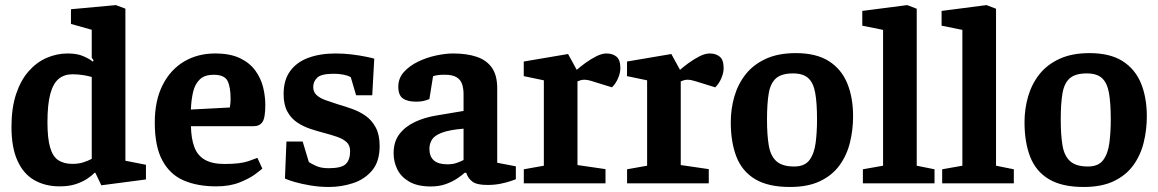

<svg xmlns="http://www.w3.org/2000/svg" viewBox="-20 -719 4543 753"><path d="M213.7 11.9Q157.5 11.9 114.6 -12.5Q71.7 -37 48.4 -89Q25 -140.9 25 -220.9Q25 -295.6 43.1 -350Q61.3 -404.3 92.3 -439.5Q123.3 -474.8 163 -492Q202.6 -509.3 245.7 -509.3Q282.4 -509.3 306.9 -498.6Q331.3 -487.9 344.5 -477.1L346.9 -483.1L339.8 -492V-602.2L258.3 -625.2V-682.8L434.7 -699L471.8 -685V-88.6L552.4 -72.8V-15.2L377.4 7.7L354 -41.3L350.8 -41.6Q340.4 -30.2 321.7 -17.8Q303 -5.3 276.5 3.3Q249.9 11.9 213.7 11.9ZM263.7 -76.3Q288.7 -76.3 307.5 -82.5Q326.3 -88.8 339.8 -96V-417Q325.2 -421.4 305.8 -424.5Q286.4 -427.7 263.6 -427.7Q232.4 -427.7 210.5 -410Q188.6 -392.3 177.4 -351.2Q166.1 -310.1 166.1 -239.6Q166.1 -176.4 176.6 -140.6Q187 -104.7 208.9 -90.5Q230.8 -76.3 263.7 -76.3Z M827.7 11.9Q754.5 11.9 700.5 -11.3Q646.5 -34.6 616.8 -89.6Q587 -144.6 587 -238.3Q587 -324 617.4 -384.6Q647.7 -445.2 701.3 -477.3Q754.8 -509.3 823.7 -509.3Q882.6 -509.3 921.1 -490.9Q959.5 -472.4 981.3 -442.3Q1003.1 -412.2 1011.8 -377.1Q1020.5 -342.1 1020.5 -307.9Q1020.5 -256 1009 -240Q997.5 -224 974.1 -224H728.9Q729.7 -177 741.7 -143.6Q753.6 -110.1 782.5 -93Q811.5 -75.9 860.6 -75.9Q922.3 -75.9 954 -86.9Q985.7 -97.9 989.5 -99.9L1008.8 -57.8Q1005 -54 982.2 -36.8Q959.5 -19.6 920.6 -3.9Q881.8 11.9 827.7 11.9ZM728.6 -289.4 881.4 -297.4Q884.4 -315.4 884.4 -329.9Q884.4 -379.5 871.9 -402.6Q859.3 -425.8 817.8 -425.8Q782.9 -425.8 763.8 -407.8Q744.8 -389.7 737.5 -359Q730.1 -328.3 728.6 -289.4Z M1270.4 14.3Q1233.6 14.3 1197.8 8.4Q1161.9 2.4 1135 -5.5Q1108.1 -13.4 1097.5 -18.8L1103.4 -164H1167L1191.3 -83.4Q1199 -78.1 1218.7 -68.7Q1238.4 -59.3 1268.7 -59.3Q1319.6 -59.3 1336.3 -75.9Q1353.1 -92.4 1353.1 -126.1Q1353.1 -148.7 1339.4 -161.5Q1325.6 -174.2 1302.6 -182.2Q1279.5 -190.1 1252.6 -197.3Q1224.9 -204.3 1196.9 -213.7Q1168.9 -223.1 1145.2 -239Q1121.4 -255 1106.8 -281.8Q1092.3 -308.5 1092.3 -350.3Q1092.3 -404.9 1117.8 -440.1Q1143.4 -475.4 1189.4 -492.3Q1235.4 -509.3 1296 -509.3Q1328 -509.3 1359.3 -505.5Q1390.5 -501.7 1414.7 -496.7Q1438.8 -491.8 1447.8 -489L1439.9 -345.3H1376.6L1355.7 -416.3Q1343.8 -423 1326.4 -426.4Q1308.9 -429.7 1289.4 -429.7Q1240 -429.7 1224.2 -414.5Q1208.4 -399.3 1208.4 -377.7Q1208.4 -358.4 1221.5 -346.3Q1234.5 -334.2 1256.3 -326.4Q1278.2 -318.5 1304 -310.3Q1331.8 -302.3 1361 -291.9Q1390.2 -281.5 1414.4 -264.4Q1438.6 -247.2 1453.7 -218.7Q1468.9 -190.3 1468.9 -146.8Q1468.9 -85.6 1439.5 -50.6Q1410 -15.5 1364.2 -0.6Q1318.4 14.3 1270.4 14.3Z M1669.6 12.3Q1617.8 12.3 1585.4 -6.3Q1553.1 -24.9 1538.4 -54.4Q1523.7 -84 1523.7 -117.8Q1523.7 -163.5 1546.6 -193.3Q1569.6 -223.1 1607.7 -240.9Q1645.9 -258.6 1690.7 -265.9L1798 -283.9V-350.1Q1798 -370.9 1792.5 -388.3Q1787 -405.7 1771 -415.8Q1755.1 -425.9 1723.9 -425.9Q1704.2 -425.9 1693.5 -423.9Q1682.8 -421.8 1678.4 -420L1664 -330.4Q1662.4 -329.4 1647.6 -324.8Q1632.7 -320.3 1611.2 -320.3Q1578.5 -320.3 1560.3 -332.8Q1542.1 -345.3 1542.1 -379Q1542.1 -412.4 1564 -436.6Q1585.9 -460.9 1619.6 -477.2Q1653.3 -493.5 1690.3 -501.4Q1727.2 -509.3 1757.2 -509.3Q1810.6 -509.3 1849.3 -496.3Q1888 -483.4 1909 -453.7Q1930 -423.9 1930 -373.3V-80.7L2003.1 -66.7V-16Q2000.4 -15 1984 -9.2Q1967.7 -3.4 1943.5 1.5Q1919.2 6.4 1892.2 6.4Q1850.1 6.4 1832.9 -6.5Q1815.6 -19.3 1808.5 -41.2H1802.1Q1793.2 -32.9 1774.6 -20.1Q1756 -7.2 1729.7 2.5Q1703.4 12.3 1669.6 12.3ZM1734.1 -74.6Q1755.8 -74.6 1772 -80.4Q1788.2 -86.2 1798 -91.5V-214.4Q1741.3 -209.6 1712.5 -198.4Q1683.6 -187.2 1673.9 -171.1Q1664.1 -155 1664.1 -135.7Q1664.1 -74.6 1734.1 -74.6Z M2034.3 0V-55.1L2112.9 -69.1V-404L2034.1 -420.4V-477.7L2207.9 -507.2L2241.9 -445.1Q2255.4 -457 2275.7 -471.9Q2296.1 -486.8 2318.3 -498.1Q2340.6 -509.3 2357.8 -509.3Q2383.1 -509.3 2398.1 -496.5Q2413 -483.7 2413 -452.1Q2413 -432.7 2403.9 -411.9Q2394.9 -391 2380.1 -376.5L2307.5 -398.9Q2296.1 -402.7 2287.5 -404.5Q2278.9 -406.3 2271.6 -406.3Q2263.5 -406.3 2257.1 -404.3Q2250.7 -402.3 2244.8 -399.8V-71.7L2354.7 -55.7V0Z M2439.3 0V-55.1L2517.9 -69.1V-404L2439.1 -420.4V-477.7L2612.9 -507.2L2646.9 -445.1Q2660.4 -457 2680.7 -471.9Q2701.1 -486.8 2723.3 -498.1Q2745.6 -509.3 2762.8 -509.3Q2788.1 -509.3 2803.1 -496.5Q2818 -483.7 2818 -452.1Q2818 -432.7 2808.9 -411.9Q2799.9 -391 2785.1 -376.5L2712.5 -398.9Q2701.1 -402.7 2692.5 -404.5Q2683.9 -406.3 2676.6 -406.3Q2668.5 -406.3 2662.1 -404.3Q2655.7 -402.3 2649.8 -399.8V-71.7L2759.7 -55.7V0Z M3078 14.3Q2993.1 14.3 2942 -16.1Q2890.9 -46.5 2868.4 -103.7Q2846 -160.9 2846 -240Q2846 -291.6 2860 -340.3Q2874.1 -389 2904.2 -427.4Q2934.4 -465.7 2983.3 -488.2Q3032.2 -510.7 3100.9 -510.7Q3181.1 -510.7 3230.6 -479.3Q3280 -447.9 3302.9 -392.1Q3325.7 -336.2 3325.7 -263Q3325.7 -209.5 3313.3 -159.6Q3301 -109.7 3272.4 -70.5Q3243.8 -31.2 3196.1 -8.5Q3148.5 14.3 3078 14.3ZM3094.6 -66Q3136 -66 3154.7 -91.4Q3173.5 -116.8 3178.9 -159Q3184.3 -201.3 3184.3 -250.3Q3184.3 -315 3177.2 -354.6Q3170.1 -394.2 3149.9 -412.6Q3129.6 -431.1 3090 -431.1Q3045.7 -431.1 3023.9 -412.3Q3002.1 -393.6 2995.1 -354Q2988.1 -314.4 2988.1 -250.3Q2988.1 -189.7 2995 -148.7Q3001.8 -107.7 3024.8 -86.9Q3047.9 -66 3094.6 -66Z M3364.1 0V-55.1L3443.3 -69.1V-601.8L3361.8 -618.2V-676.2L3538 -699L3575.3 -684.7V-69.1L3645.1 -55.1V0Z M3675.1 0V-55.1L3754.3 -69.1V-601.8L3672.8 -618.2V-676.2L3849 -699L3886.3 -684.7V-69.1L3956.1 -55.1V0Z M4230 14.3Q4145.1 14.3 4094 -16.1Q4042.9 -46.5 4020.4 -103.7Q3998 -160.9 3998 -240Q3998 -291.6 4012 -340.3Q4026.1 -389 4056.2 -427.4Q4086.4 -465.7 4135.3 -488.2Q4184.2 -510.7 4252.9 -510.7Q4333.1 -510.7 4382.6 -479.3Q4432 -447.9 4454.9 -392.1Q4477.7 -336.2 4477.7 -263Q4477.7 -209.5 4465.3 -159.6Q4453 -109.7 4424.4 -70.5Q4395.8 -31.2 4348.1 -8.5Q4300.5 14.3 4230 14.3ZM4246.6 -66Q4288 -66 4306.7 -91.4Q4325.5 -116.8 4330.9 -159Q4336.3 -201.3 4336.3 -250.3Q4336.3 -315 4329.2 -354.6Q4322.1 -394.2 4301.9 -412.6Q4281.6 -431.1 4242 -431.1Q4197.7 -431.1 4175.9 -412.3Q4154.1 -393.6 4147.1 -354Q4140.1 -314.4 4140.1 -250.3Q4140.1 -189.7 4147 -148.7Q4153.8 -107.7 4176.8 -86.9Q4199.9 -66 4246.6 -66Z"/></svg>

Font: Faustina Light
Style: Regular
Weight: 300
Designer: Alfonso Garcia
Foundry: http://www.omnibus-type.com
Version: Version 1.200